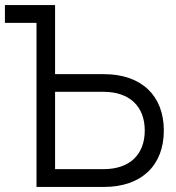

<svg xmlns="http://www.w3.org/2000/svg" viewBox="-26 -740 696 760"><path d="M118.5 -649.5V0H385C535 0 622.5 -86 622.5 -223.5C622.5 -360.5 535 -446.5 385 -446.5H192V-720H-6.5V-649.5ZM192 -70.5V-376.5H384.5C486.5 -376.5 547 -319 547 -223.5C547 -127.5 486.5 -70.5 384.5 -70.5Z"/></svg>

Font: Vela Sans
Style: Regular
Weight: 400
Designer: Principal design: Mikhail Sharanda - project Manrope.
Design modification: Ravid Balaliev
Foundry: Mikhail Sharanda
Version: Version 1.001